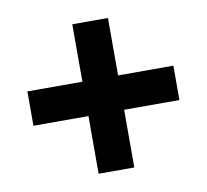

<svg xmlns="http://www.w3.org/2000/svg" viewBox="-66 -721 740 688"><g transform="rotate(-10 304.0 -377.0)"><path d="M239.3 -105.5V-315.4H39.1V-440.4H239.3V-649.4H369.1V-440.4H570.3V-315.4H369.1V-105.5Z"/></g></svg>

Font: Gen Shin Gothic Heavy
Style: Bold
Weight: 900
Designer: [Source Han Sans]
Ryoko NISHIZUKA  (kana & ideographs); Paul D. Hunt (Latin, Greek & Cyrillic); Wenlong ZHANG  (bopomofo
Version: Version 1.002.20150607